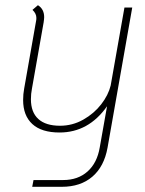

<svg xmlns="http://www.w3.org/2000/svg" viewBox="-20 -500 559 739"><path d="M489 -471 394 68Q381 141 335.5 180Q290 219 218 219H104L109 193H223Q280 193 317 160Q354 127 364 67L392 -91Q321 10 209 10Q140 10 104.5 -22.5Q69 -55 69 -115Q69 -138 73 -159L119 -420Q120 -424 120 -431Q120 -448 105 -462L126 -480Q150 -465 150 -434Q150 -428 148 -414L103 -159Q99 -139 99 -118Q99 -68 127.5 -42Q156 -16 211 -16Q259 -16 300.5 -39.5Q342 -63 369.5 -98.5Q397 -134 406 -171L459 -471Z"/></svg>

Font: KoHo ExtraLight
Style: Italic
Weight: 275
Italic angle: -10°
Version: Version 1.000; ttfautohint (v1.6)